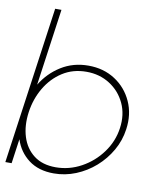

<svg xmlns="http://www.w3.org/2000/svg" viewBox="-95 -819 768 902"><g transform="rotate(10 289.0 -368.5)"><path d="M296 -514Q368.5 -514 423.2 -478.5Q478 -443 505.2 -383Q532.5 -323 522 -250Q514.5 -195.5 487.2 -148Q460 -100.5 418.8 -64.2Q377.5 -28 327 -7.5Q276.5 13 222 13Q149.5 13 102.2 -22.8Q55 -58.5 36 -117L19.5 0H-10.5L95 -750H125L73.5 -384Q109 -442.5 166.2 -478.2Q223.5 -514 296 -514ZM226 -17Q290.5 -17 348 -48.5Q405.5 -80 444.2 -133Q483 -186 492 -250Q501.5 -316 476.8 -369Q452 -422 403.2 -453Q354.5 -484 292 -484Q227.5 -484 178 -452.2Q128.5 -420.5 97.2 -367.2Q66 -314 57 -250Q48 -185 64.5 -132.2Q81 -79.5 121.8 -48.2Q162.5 -17 226 -17Z"/></g></svg>

Font: Urbanist Thin
Style: Italic
Weight: 100
Italic angle: -8°
Designer: Corey Hu
Foundry: Corey Hu
Version: Version 1.321; ttfautohint (v1.8.4.7-5d5b)